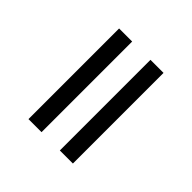

<svg xmlns="http://www.w3.org/2000/svg" viewBox="-7 -742 764 764"><g transform="rotate(-45 375.0 -360.0)"><path d="M120 -411.5H630V-485H120ZM120 -235H630V-308.5H120Z"/></g></svg>

Font: Eudonet Medium
Style: Regular
Weight: 500
Designer: Mikhail Sharanda
Foundry: Mikhail Sharanda
Version: Version 4.503;Glyphs 3.1.2 (3151)